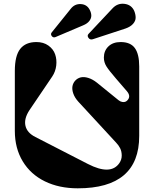

<svg xmlns="http://www.w3.org/2000/svg" viewBox="-20 -1002 832 1037"><path d="M658.2 -848.1 481 -790Q465.8 -785.6 457.5 -797.9Q449.2 -810.1 459 -819.8L587.9 -957Q614.7 -985.8 652.3 -981.2Q689.9 -976.6 705.1 -942.9Q712.9 -923.3 712.6 -906Q712.4 -888.7 698.5 -873Q684.6 -857.4 658.2 -848.1ZM429.2 -865.2 279.8 -801.8Q267.6 -796.9 259.8 -806.9Q252 -816.9 258.8 -826.2L361.8 -954.1Q382.8 -981.4 415.8 -980Q448.7 -978.5 463.9 -950.2Q472.7 -934.1 473.1 -918.7Q473.6 -903.3 462.6 -888.9Q451.7 -874.5 429.2 -865.2ZM606.9 -231.9 402.8 -453.1Q383.8 -474.1 376 -496.3Q368.2 -518.6 371.3 -536.1Q374.5 -553.7 386.5 -566.7Q398.4 -579.6 415.8 -584Q433.1 -588.4 456.5 -581.3Q480 -574.2 503.9 -555.2L620.1 -460.9Q629.9 -453.1 639.9 -451.4Q649.9 -449.7 656.2 -452.1Q662.6 -454.6 667 -459Q689.5 -481.4 665 -509.8L606.9 -577.1Q568.8 -621.1 554.9 -643.3Q541 -665.5 541 -690.9Q541 -727.5 565.4 -751.2Q589.8 -774.9 631.8 -774.9Q684.6 -774.9 708.3 -742.4Q731.9 -710 731.9 -643.1V-268.1Q731.9 15.1 399.9 15.1Q299.3 15.1 222.4 -22.5Q145.5 -60.1 102.8 -130.6Q60.1 -201.2 60.1 -294.9V-619.1Q60.1 -700.7 89.1 -737.8Q118.2 -774.9 176.8 -774.9Q214.8 -774.9 241.5 -755.9Q268.1 -736.8 277.8 -708.5Q287.6 -680.2 283.7 -647.7Q279.8 -615.2 262.2 -588.9L139.2 -407.2Q108.9 -361.3 117.4 -323Q126 -284.7 170.9 -262.2L455.1 -116.2Q577.1 -53.7 624 -120.1Q637.7 -139.6 637.5 -162.4Q637.2 -185.1 628.7 -201.7Q620.1 -218.3 606.9 -231.9Z"/></svg>

Font: Pilowlava
Style: Regular
Weight: 400
Designer: Anton Moglia, Jérémy Landes, Maksym Kobuzan (Cyrillic), Velvetyne Type Foundry
Foundry: Anton Moglia, Jérémy Landes, Velvetyne Type Foundry
Version: Version 1.001;hotconv 1.0.109;makeotfexe 2.5.65596